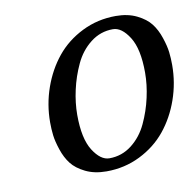

<svg xmlns="http://www.w3.org/2000/svg" viewBox="-59 -499 581 569"><g transform="rotate(-10 232.0 -214.5)"><path d="M309.1 -401.9Q271.5 -401.9 241.7 -378.7Q211.9 -355.5 195.1 -319.3Q178.2 -283.2 169.7 -244.6Q161.1 -206.1 161.1 -169.9Q161.1 -98.6 183.8 -62.7Q206.5 -26.9 232.9 -26.9Q270.5 -26.9 300.3 -50Q330.1 -73.2 346.9 -109.4Q363.8 -145.5 372.3 -184.1Q380.9 -222.7 380.9 -258.8Q380.9 -330.1 358.2 -366Q335.4 -401.9 309.1 -401.9ZM217.8 9.8Q181.6 9.8 154.8 -3.4Q127.9 -16.6 113.8 -34.9Q99.6 -53.2 91.1 -78.9Q82.5 -104.5 80.3 -123.3Q78.1 -142.1 78.1 -162.1Q78.1 -215.8 95.7 -265.9Q113.3 -315.9 144.5 -354.2Q175.8 -392.6 222.7 -415.8Q269.5 -439 324.2 -439Q360.4 -439 387.2 -425.8Q414.1 -412.6 428.2 -394.3Q442.4 -376 450.9 -350.3Q459.5 -324.7 461.7 -305.9Q463.9 -287.1 463.9 -267.1Q463.9 -213.4 446.3 -163.3Q428.7 -113.3 397.5 -75Q366.2 -36.6 319.3 -13.4Q272.5 9.8 217.8 9.8Z"/></g></svg>

Font: Common Serif
Style: Italic
Weight: 400
Italic angle: -12°
Designer: Philipp H. Poll, Khaled Hosny
Foundry: Stefan Peev, Context Ltd.
Version: Version 1.026